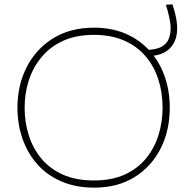

<svg xmlns="http://www.w3.org/2000/svg" viewBox="-20 -852 859 881"><path d="M413 9Q327 9 261 -19.8Q195 -48.5 150.2 -99.5Q105.5 -150.5 82.8 -216.8Q60 -283 60 -358Q60 -461.5 102.8 -544.8Q145.5 -628 224.2 -676.5Q303 -725 411 -725Q493.5 -725 558 -696.8Q622.5 -668.5 667.5 -618Q712.5 -567.5 735.8 -501Q759 -434.5 759 -358Q759 -253 716.8 -170Q674.5 -87 596.8 -39Q519 9 413 9ZM411 -24Q494 -24 553.5 -51.5Q613 -79 651.2 -126.5Q689.5 -174 707.8 -233.8Q726 -293.5 726 -358Q726 -428 706.2 -488.5Q686.5 -549 647.2 -594.8Q608 -640.5 549 -666.2Q490 -692 411 -692Q329.5 -692 269.8 -664.8Q210 -637.5 170.8 -590.2Q131.5 -543 112.2 -483.2Q93 -423.5 93 -358Q93 -292 111.8 -232Q130.5 -172 169.2 -125Q208 -78 268 -51Q328 -24 411 -24ZM661 -595 646 -623Q695 -623 720.2 -637Q745.5 -651 754.2 -673.5Q763 -696 763 -722Q763 -744 756.2 -774.8Q749.5 -805.5 741 -830L771 -832Q777 -815 782 -796.2Q787 -777.5 790 -758.5Q793 -739.5 793 -722Q793 -681.5 777 -653.2Q761 -625 731.5 -610Q702 -595 661 -595Z"/></svg>

Font: Commissioner Thin Thin
Style: Regular
Weight: 250
Version: Version 1.000